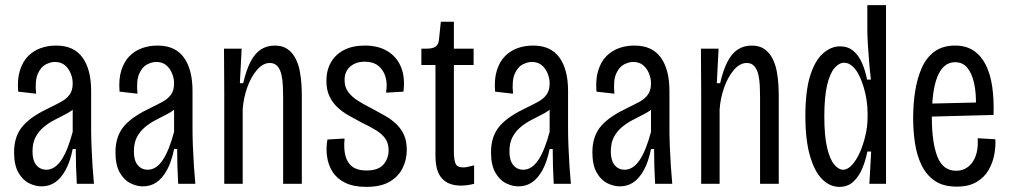

<svg xmlns="http://www.w3.org/2000/svg" viewBox="-20 -718 3943 750"><path d="M142 10Q118 10 93 -2.5Q68 -15 51.5 -44.5Q35 -74 35 -123Q35 -156 44 -182Q53 -208 71 -228Q89 -248 115 -265Q141 -282 175 -298Q200 -310 220 -321Q240 -332 252 -348.5Q264 -365 264 -392Q264 -412 256 -431.5Q248 -451 233 -463.5Q218 -476 194 -476Q178 -476 159 -466.5Q140 -457 128 -430.5Q116 -404 121 -352L51 -360Q47 -409 58 -443.5Q69 -478 90 -499Q111 -520 139 -530Q167 -540 199 -540Q235 -540 260.5 -528Q286 -516 302.5 -493Q319 -470 327.5 -437.5Q336 -405 336 -363V-212Q336 -185 337.5 -146.5Q339 -108 341.5 -69.5Q344 -31 347 0H280Q278 -33 277 -68.5Q276 -104 276 -136H264Q254 -86 236 -53.5Q218 -21 195 -5.5Q172 10 142 10ZM161 -55Q178 -55 193 -65Q208 -75 220.5 -94Q233 -113 244 -141Q255 -169 264 -203V-310L294 -327Q288 -309 272 -295.5Q256 -282 234.5 -271Q213 -260 191 -248.5Q169 -237 150 -221Q131 -205 119 -182.5Q107 -160 107 -126Q107 -91 122 -73Q137 -55 161 -55Z M538 10Q514 10 489 -2.5Q464 -15 447.5 -44.5Q431 -74 431 -123Q431 -156 440 -182Q449 -208 467 -228Q485 -248 511 -265Q537 -282 571 -298Q596 -310 616 -321Q636 -332 648 -348.5Q660 -365 660 -392Q660 -412 652 -431.5Q644 -451 629 -463.5Q614 -476 590 -476Q574 -476 555 -466.5Q536 -457 524 -430.5Q512 -404 517 -352L447 -360Q443 -409 454 -443.5Q465 -478 486 -499Q507 -520 535 -530Q563 -540 595 -540Q631 -540 656.5 -528Q682 -516 698.5 -493Q715 -470 723.5 -437.5Q732 -405 732 -363V-212Q732 -185 733.5 -146.5Q735 -108 737.5 -69.5Q740 -31 743 0H676Q674 -33 673 -68.5Q672 -104 672 -136H660Q650 -86 632 -53.5Q614 -21 591 -5.5Q568 10 538 10ZM557 -55Q574 -55 589 -65Q604 -75 616.5 -94Q629 -113 640 -141Q651 -169 660 -203V-310L690 -327Q684 -309 668 -295.5Q652 -282 630.5 -271Q609 -260 587 -248.5Q565 -237 546 -221Q527 -205 515 -182.5Q503 -160 503 -126Q503 -91 518 -73Q533 -55 557 -55Z M856 0V-357L855 -528H924L917 -393H930Q942 -445 959 -477.5Q976 -510 999.5 -525Q1023 -540 1053 -540Q1084 -540 1103.5 -526Q1123 -512 1134.5 -489.5Q1146 -467 1151 -440.5Q1156 -414 1157.5 -389Q1159 -364 1159 -345V0H1086V-340Q1086 -359 1085 -382Q1084 -405 1079.5 -425.5Q1075 -446 1064 -459Q1053 -472 1034 -472Q1007 -472 983.5 -444.5Q960 -417 945.5 -375.5Q931 -334 928 -291V0Z M1411 12Q1361 12 1328.5 -4Q1296 -20 1279 -47Q1262 -74 1257.5 -107Q1253 -140 1259 -173L1326 -177Q1322 -137 1329.5 -109Q1337 -81 1357 -66.5Q1377 -52 1411 -52Q1458 -52 1478 -75.5Q1498 -99 1498 -131Q1498 -158 1485.5 -176Q1473 -194 1450 -208.5Q1427 -223 1393 -239Q1367 -253 1342 -267Q1317 -281 1297.5 -299.5Q1278 -318 1266.5 -343Q1255 -368 1255 -402Q1255 -443 1272.5 -474Q1290 -505 1323.5 -522.5Q1357 -540 1405 -540Q1458 -540 1494 -518Q1530 -496 1546.5 -456Q1563 -416 1556 -360L1488 -356Q1494 -392 1485.5 -419Q1477 -446 1457 -461.5Q1437 -477 1405 -477Q1370 -477 1348 -458Q1326 -439 1326 -405Q1326 -378 1340 -359Q1354 -340 1377.5 -325Q1401 -310 1431 -295Q1459 -280 1484.5 -265.5Q1510 -251 1529 -232.5Q1548 -214 1558.5 -190Q1569 -166 1569 -132Q1569 -95 1553 -62Q1537 -29 1502.5 -8.5Q1468 12 1411 12Z M1780 7Q1756 7 1737.5 0Q1719 -7 1706 -21.5Q1693 -36 1687 -58Q1681 -80 1681 -111V-464H1626V-528H1647Q1672 -528 1683 -537Q1694 -546 1695 -566L1702 -633H1753V-528H1830V-464H1753V-126Q1753 -96 1759 -80Q1765 -64 1790 -64Q1796 -64 1806.5 -66Q1817 -68 1832 -72V0Q1816 4 1803 5.5Q1790 7 1780 7Z M2005 10Q1981 10 1956 -2.5Q1931 -15 1914.5 -44.5Q1898 -74 1898 -123Q1898 -156 1907 -182Q1916 -208 1934 -228Q1952 -248 1978 -265Q2004 -282 2038 -298Q2063 -310 2083 -321Q2103 -332 2115 -348.5Q2127 -365 2127 -392Q2127 -412 2119 -431.5Q2111 -451 2096 -463.5Q2081 -476 2057 -476Q2041 -476 2022 -466.5Q2003 -457 1991 -430.5Q1979 -404 1984 -352L1914 -360Q1910 -409 1921 -443.5Q1932 -478 1953 -499Q1974 -520 2002 -530Q2030 -540 2062 -540Q2098 -540 2123.5 -528Q2149 -516 2165.5 -493Q2182 -470 2190.5 -437.5Q2199 -405 2199 -363V-212Q2199 -185 2200.5 -146.5Q2202 -108 2204.5 -69.5Q2207 -31 2210 0H2143Q2141 -33 2140 -68.5Q2139 -104 2139 -136H2127Q2117 -86 2099 -53.5Q2081 -21 2058 -5.5Q2035 10 2005 10ZM2024 -55Q2041 -55 2056 -65Q2071 -75 2083.5 -94Q2096 -113 2107 -141Q2118 -169 2127 -203V-310L2157 -327Q2151 -309 2135 -295.5Q2119 -282 2097.5 -271Q2076 -260 2054 -248.5Q2032 -237 2013 -221Q1994 -205 1982 -182.5Q1970 -160 1970 -126Q1970 -91 1985 -73Q2000 -55 2024 -55Z M2401 10Q2377 10 2352 -2.5Q2327 -15 2310.5 -44.5Q2294 -74 2294 -123Q2294 -156 2303 -182Q2312 -208 2330 -228Q2348 -248 2374 -265Q2400 -282 2434 -298Q2459 -310 2479 -321Q2499 -332 2511 -348.5Q2523 -365 2523 -392Q2523 -412 2515 -431.5Q2507 -451 2492 -463.5Q2477 -476 2453 -476Q2437 -476 2418 -466.5Q2399 -457 2387 -430.5Q2375 -404 2380 -352L2310 -360Q2306 -409 2317 -443.5Q2328 -478 2349 -499Q2370 -520 2398 -530Q2426 -540 2458 -540Q2494 -540 2519.5 -528Q2545 -516 2561.5 -493Q2578 -470 2586.5 -437.5Q2595 -405 2595 -363V-212Q2595 -185 2596.5 -146.5Q2598 -108 2600.5 -69.5Q2603 -31 2606 0H2539Q2537 -33 2536 -68.5Q2535 -104 2535 -136H2523Q2513 -86 2495 -53.5Q2477 -21 2454 -5.5Q2431 10 2401 10ZM2420 -55Q2437 -55 2452 -65Q2467 -75 2479.5 -94Q2492 -113 2503 -141Q2514 -169 2523 -203V-310L2553 -327Q2547 -309 2531 -295.5Q2515 -282 2493.5 -271Q2472 -260 2450 -248.5Q2428 -237 2409 -221Q2390 -205 2378 -182.5Q2366 -160 2366 -126Q2366 -91 2381 -73Q2396 -55 2420 -55Z M2719 0V-357L2718 -528H2787L2780 -393H2793Q2805 -445 2822 -477.5Q2839 -510 2862.5 -525Q2886 -540 2916 -540Q2947 -540 2966.5 -526Q2986 -512 2997.5 -489.5Q3009 -467 3014 -440.5Q3019 -414 3020.5 -389Q3022 -364 3022 -345V0H2949V-340Q2949 -359 2948 -382Q2947 -405 2942.5 -425.5Q2938 -446 2927 -459Q2916 -472 2897 -472Q2870 -472 2846.5 -444.5Q2823 -417 2808.5 -375.5Q2794 -334 2791 -291V0Z M3259 12Q3222 12 3192 -17.5Q3162 -47 3144 -109Q3126 -171 3126 -265Q3126 -362 3144.5 -421.5Q3163 -481 3194.5 -509Q3226 -537 3261 -537Q3292 -537 3313 -519.5Q3334 -502 3347 -472.5Q3360 -443 3367 -407H3382Q3378 -439 3375 -476Q3372 -513 3370 -546.5Q3368 -580 3368 -602V-698H3441V-272V0H3376L3383 -126H3368Q3361 -89 3347.5 -58Q3334 -27 3312.5 -7.5Q3291 12 3259 12ZM3273 -55Q3291 -55 3308 -73.5Q3325 -92 3338.5 -122Q3352 -152 3360.5 -188.5Q3369 -225 3369 -261V-276Q3369 -301 3365 -327.5Q3361 -354 3353 -380Q3345 -406 3334 -427Q3323 -448 3308.5 -460.5Q3294 -473 3277 -473Q3258 -473 3240 -452.5Q3222 -432 3211 -386Q3200 -340 3200 -263Q3200 -186 3211 -140.5Q3222 -95 3239 -75Q3256 -55 3273 -55Z M3717 11Q3664 11 3631 -12Q3598 -35 3579.5 -73.5Q3561 -112 3554 -159.5Q3547 -207 3547 -257Q3547 -312 3555 -362.5Q3563 -413 3581 -453.5Q3599 -494 3631 -517Q3663 -540 3711 -540Q3754 -540 3783.5 -520Q3813 -500 3831 -464Q3849 -428 3856 -378.5Q3863 -329 3861 -269L3599 -262V-313L3812 -318L3792 -299Q3794 -354 3785 -393.5Q3776 -433 3758 -454Q3740 -475 3711 -475Q3680 -475 3659.5 -449.5Q3639 -424 3629.5 -376.5Q3620 -329 3620 -260Q3620 -162 3641.5 -106.5Q3663 -51 3715 -51Q3735 -51 3751 -59.5Q3767 -68 3778.5 -84Q3790 -100 3795.5 -123.5Q3801 -147 3799 -178L3868 -174Q3870 -147 3864 -114.5Q3858 -82 3841.5 -53.5Q3825 -25 3794.5 -7Q3764 11 3717 11Z"/></svg>

Font: Bricolage Grotesque Condensed Light
Style: Regular
Weight: 300
Width: 3
Designer: Mathieu Triay
Foundry: Atelier Triay
Version: Version 1.000;gftools[0.9.30]